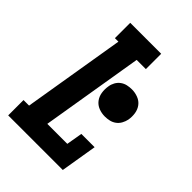

<svg xmlns="http://www.w3.org/2000/svg" viewBox="-215 -832 930 930"><g transform="rotate(45 250.0 -367.5)"><path d="M16 0V-105H54L141 -630H117V-735H329V-630H266L179 -105H316L330 -187H421L390 0ZM351 -327Q328 -327 308 -335Q288 -343 275.5 -359.5Q263 -376 259.5 -398Q256 -420 260 -443Q262 -458 270 -472.5Q278 -487 291 -496.5Q304 -506 319.5 -509.5Q335 -513 351 -513Q373 -513 393.5 -505Q414 -497 426.5 -480.5Q439 -464 442.5 -442Q446 -420 442 -397Q439 -382 431 -367.5Q423 -353 410 -343.5Q397 -334 381.5 -330.5Q366 -327 351 -327Z"/></g></svg>

Font: Iosevka Slab Extrabold
Style: Italic
Weight: 800
Italic angle: -9°
Monospace: yes
Designer: Belleve Invis
Foundry: Belleve Invis
Version: Version 11.1.0; ttfautohint (v1.8.3)